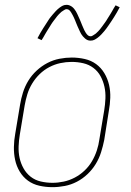

<svg xmlns="http://www.w3.org/2000/svg" viewBox="-20 -766 540 794"><path d="M197 8Q169 8 142.5 2Q116 -4 95.5 -19Q75 -34 61.5 -56.5Q48 -79 42.5 -105Q37 -131 37.5 -158.5Q38 -186 43 -213L63 -333Q67 -358 75 -383.5Q83 -409 97 -432Q111 -455 131.5 -474Q152 -493 176 -505.5Q200 -518 226 -523Q252 -528 277 -528Q304 -528 330.5 -522Q357 -516 377.5 -501Q398 -486 411.5 -463.5Q425 -441 431 -415Q437 -389 436 -361.5Q435 -334 430 -307L411 -187Q406 -162 398 -136.5Q390 -111 376 -88Q362 -65 342 -46Q322 -27 298 -14.5Q274 -2 248 3Q222 8 197 8ZM197 -10Q220 -10 243.5 -15Q267 -20 289 -31.5Q311 -43 329.5 -60.5Q348 -78 360.5 -99.5Q373 -121 380.5 -144Q388 -167 391 -190L411 -310Q415 -334 416 -359Q417 -384 412 -407Q407 -430 396 -450.5Q385 -471 366.5 -485Q348 -499 324.5 -504.5Q301 -510 276 -510Q253 -510 229.5 -505Q206 -500 184 -488.5Q162 -477 144 -459.5Q126 -442 113 -420.5Q100 -399 93 -376Q86 -353 82 -330L62 -210Q58 -186 57 -161Q56 -136 61 -113Q66 -90 77.5 -69.5Q89 -49 107 -35Q125 -21 148.5 -15.5Q172 -10 197 -10ZM354 -598Q347 -598 341.5 -600.5Q336 -603 331.5 -607Q327 -611 323 -615.5Q319 -620 316 -625Q313 -630 310.5 -635.5Q308 -641 305.5 -646.5Q303 -652 300.5 -657.5Q298 -663 295.5 -669.5Q293 -676 290.5 -682Q288 -688 285.5 -693.5Q283 -699 280.5 -703.5Q278 -708 274.5 -714Q271 -720 266.5 -724Q262 -728 256 -728Q251 -728 249 -726.5Q247 -725 243 -723Q239 -721 234 -717Q229 -713 223.5 -707Q218 -701 216 -698.5Q214 -696 211.5 -692.5Q209 -689 206.5 -686Q204 -683 201.5 -679.5Q199 -676 196 -672Q193 -668 190.5 -663.5Q188 -659 185 -654.5Q182 -650 179 -645Q176 -640 172.5 -634.5Q169 -629 166 -623.5Q163 -618 159.5 -612Q156 -606 152 -600L135 -608Q141 -620 147 -630Q153 -640 158.5 -649Q164 -658 169.5 -666Q175 -674 179.5 -681.5Q184 -689 189 -695Q194 -701 198.5 -706.5Q203 -712 210.5 -720Q218 -728 226 -734Q234 -740 240.5 -743Q247 -746 256 -746Q262 -746 268 -743.5Q274 -741 278.5 -737.5Q283 -734 287 -729Q291 -724 294 -719Q297 -714 299.5 -708.5Q302 -703 304.5 -697.5Q307 -692 309.5 -686.5Q312 -681 314.5 -674.5Q317 -668 319.5 -662Q322 -656 324.5 -650.5Q327 -645 329 -640.5Q331 -636 335 -630Q339 -624 343.5 -620Q348 -616 354 -616Q359 -616 361 -617.5Q363 -619 367 -621Q371 -623 376 -627Q381 -631 386.5 -637Q392 -643 394 -645.5Q396 -648 398.5 -651.5Q401 -655 403.5 -658Q406 -661 408.5 -665Q411 -669 414 -672.5Q417 -676 419.5 -680.5Q422 -685 425 -689.5Q428 -694 431 -699Q434 -704 437.5 -709.5Q441 -715 444 -720.5Q447 -726 450.5 -732Q454 -738 458 -744L475 -736Q469 -724 463 -714Q457 -704 451.5 -695Q446 -686 440.5 -678Q435 -670 430 -662.5Q425 -655 420.5 -649Q416 -643 411.5 -637.5Q407 -632 399.5 -624Q392 -616 384 -610Q376 -604 369.5 -601Q363 -598 354 -598Z"/></svg>

Font: Iosevka SS04 Thin Oblique
Style: Regular
Weight: 100
Italic angle: -9°
Monospace: yes
Designer: Belleve Invis
Foundry: Belleve Invis
Version: Version 19.0.0; ttfautohint (v1.8.4)